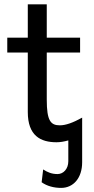

<svg xmlns="http://www.w3.org/2000/svg" viewBox="-20 -665 448 914"><path d="M112.3 -644.5V-485.8H14.6V-415H112.3V-131.8C112.3 -19 172.9 12.2 249 12.2C265.6 12.2 284.7 9.3 305.2 3.4V102.5C305.2 139.2 281.7 163.6 253.9 163.6C226.6 163.6 206.5 155.3 185.5 141.6L178.2 202.6C204.1 221.2 237.3 229.5 271 229.5C329.6 229.5 371.1 182.1 371.1 107.4V-105C328.1 -81.1 293 -68.4 265.1 -68.4C221.2 -68.4 202.6 -89.8 202.6 -190.4V-415H361.3V-485.8H202.6V-644.5Z"/></svg>

Font: Andika
Style: Regular
Weight: 400
Designer: Victor Gaultney, Annie Olsen, Julie Remington, Don Collingsworth, Eric Hays
Foundry: SIL International
Version: Version 1.000